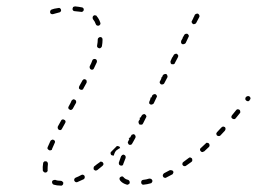

<svg xmlns="http://www.w3.org/2000/svg" viewBox="-20 -574 804 601"><path d="M176 5Q178 3 178 0Q178 -1 178 -3Q177 -4 176 -5Q175 -6 174 -7Q172 -8 171 -8Q160 -8 153 -11Q150 -11 147 -10Q144 -9 143 -6Q143 -4 143 -3Q143 -1 144 0Q144 1 145 2Q146 3 148 4Q158 7 170 7Q173 8 176 5ZM454 -1Q455 -2 456 -4Q457 -5 457 -6Q457 -8 457 -9Q456 -12 453 -14Q450 -15 447 -15Q438 -12 428 -11Q426 -10 425 -10Q424 -9 423 -8Q422 -6 422 -5Q422 -3 422 -2Q422 1 425 3Q427 5 430 4Q441 3 451 0Q453 -1 454 -1ZM382 3Q385 2 386 -1Q386 -3 386 -4Q386 -6 385 -7Q385 -8 384 -9Q382 -10 381 -11Q372 -13 367 -19Q366 -20 365 -21Q364 -21 362 -22Q361 -22 359 -21Q358 -21 357 -20Q354 -18 354 -15Q354 -12 356 -9Q363 0 377 4Q380 5 382 3ZM244 -15Q245 -16 245 -18Q246 -19 245 -21Q245 -22 245 -23Q243 -26 240 -27Q237 -28 234 -26Q225 -21 217 -18Q215 -17 214 -16Q213 -15 213 -14Q212 -12 212 -11Q212 -9 213 -8Q214 -5 217 -4Q220 -3 222 -4Q232 -8 242 -13Q243 -14 244 -15ZM521 -30Q522 -31 522 -32Q523 -34 523 -35Q522 -37 522 -38Q520 -41 517 -41Q514 -42 511 -41Q502 -36 494 -32Q491 -30 490 -27Q489 -25 490 -22Q491 -20 492 -19Q493 -18 494 -18Q496 -17 497 -17Q499 -18 500 -18Q509 -23 519 -28Q520 -28 521 -30ZM115 -38Q116 -37 117 -36Q118 -35 120 -34Q121 -34 123 -34Q126 -34 128 -37Q130 -39 129 -42Q129 -51 130 -61Q130 -64 128 -67Q127 -69 123 -69Q120 -70 118 -68Q115 -66 115 -63Q113 -51 114 -41Q114 -39 115 -38ZM304 -60Q304 -63 302 -65Q301 -67 300 -67Q298 -68 297 -68Q296 -68 294 -68Q293 -67 292 -66Q283 -60 276 -54Q274 -53 274 -52Q273 -50 273 -49Q273 -47 273 -46Q273 -44 274 -43Q276 -41 279 -40Q282 -40 285 -42Q293 -48 301 -55Q303 -57 304 -60ZM582 -72Q582 -75 581 -78Q580 -79 578 -80Q577 -81 576 -81Q574 -81 573 -81Q571 -80 570 -79Q562 -73 554 -67Q551 -65 551 -62Q550 -59 552 -57Q553 -56 554 -55Q555 -54 557 -54Q558 -54 560 -54Q561 -54 562 -55Q571 -61 579 -67Q582 -69 582 -72ZM352 -62Q352 -61 353 -59Q353 -58 355 -57Q356 -56 357 -56Q360 -55 363 -56Q366 -58 366 -61Q369 -69 373 -79Q374 -82 373 -85Q372 -88 369 -89Q368 -90 366 -90Q365 -90 363 -89Q362 -89 361 -87Q360 -86 359 -85Q355 -74 352 -65Q352 -63 352 -62ZM344 -103Q349 -107 354 -110Q355 -110 356 -110Q356 -112 355 -113Q354 -114 354 -115Q352 -116 351 -116Q350 -117 348 -117Q347 -117 345 -116Q344 -116 343 -114Q336 -107 329 -100Q326 -98 326 -95Q326 -92 328 -89Q329 -88 331 -88Q332 -87 334 -87Q334 -87 335 -87Q335 -87 336 -87Q337 -90 338 -93Q340 -99 344 -103ZM636 -119Q636 -122 634 -125Q633 -126 632 -126Q630 -127 629 -127Q628 -127 626 -127Q625 -126 624 -125Q616 -118 609 -111Q606 -109 606 -106Q606 -103 608 -101Q609 -100 610 -99Q612 -98 613 -98Q615 -98 616 -99Q617 -99 619 -100Q626 -107 634 -114Q636 -116 636 -119ZM129 -108Q131 -105 134 -104Q135 -103 136 -103Q138 -103 139 -104Q141 -104 142 -105Q143 -106 143 -108Q147 -117 151 -126Q153 -129 152 -132Q151 -135 148 -136Q145 -138 142 -136Q139 -135 138 -133Q133 -123 129 -113Q128 -110 129 -108ZM383 -142Q383 -142 383 -142Q383 -142 383 -142Q383 -141 384 -139Q384 -140 385 -140Q385 -140 385 -140V-139L381 -131Q380 -130 380 -129Q380 -127 381 -126Q381 -124 382 -123Q383 -122 384 -121Q387 -120 390 -121Q393 -122 394 -125L398 -132L404 -143Q405 -146 404 -149Q403 -151 401 -153Q399 -154 398 -154Q396 -154 395 -153Q394 -153 392 -152Q391 -151 391 -150L387 -143Q385 -143 383 -142ZM686 -171Q686 -174 684 -176Q683 -177 681 -177Q680 -178 678 -178Q677 -178 676 -177Q674 -176 673 -175Q666 -168 659 -160Q658 -159 658 -158Q657 -157 657 -155Q657 -154 658 -152Q658 -151 659 -150Q662 -148 665 -148Q668 -148 670 -150Q677 -158 684 -165Q686 -168 686 -171ZM161 -172Q162 -169 164 -168Q167 -166 170 -167Q173 -168 174 -171L184 -189Q186 -192 185 -195Q184 -198 181 -199Q178 -201 175 -200Q172 -199 171 -196L161 -178Q160 -175 161 -172ZM418 -206Q417 -205 417 -204Q417 -203 418 -202Q418 -202 418 -202Q418 -201 418 -201Q418 -201 418 -201L414 -195Q413 -192 414 -189Q415 -186 417 -184Q419 -184 420 -184Q422 -183 423 -184Q425 -184 426 -185Q427 -186 428 -188L437 -206Q439 -208 438 -211Q437 -214 434 -216Q433 -217 431 -217Q430 -217 428 -216Q427 -216 426 -215Q425 -214 424 -213L420 -206Q419 -206 418 -206ZM732 -225Q732 -228 730 -230Q727 -232 724 -232Q721 -232 719 -229Q713 -221 706 -213Q705 -212 705 -211Q704 -209 704 -208Q705 -206 705 -205Q706 -204 707 -203Q710 -201 713 -201Q716 -201 718 -204Q724 -212 731 -220Q733 -222 732 -225ZM201 -252 195 -241Q193 -238 194 -235Q195 -232 198 -231Q200 -229 203 -230Q206 -231 208 -234L214 -245L218 -252Q219 -255 218 -258Q217 -261 214 -262Q213 -263 212 -263Q210 -263 209 -263Q207 -262 206 -261Q205 -260 204 -259ZM452 -269Q451 -268 451 -267Q451 -266 451 -265L448 -257Q447 -256 447 -255Q447 -253 447 -252Q447 -250 448 -249Q449 -248 451 -247Q453 -246 456 -247Q459 -248 461 -250L470 -269Q472 -271 471 -274Q470 -277 467 -279Q465 -280 462 -279Q459 -278 457 -276L454 -269Q453 -269 452 -269ZM764 -264Q764 -266 764 -267Q763 -269 763 -270Q762 -271 761 -272Q758 -274 755 -273Q752 -273 750 -270L749 -269Q748 -268 748 -266Q748 -265 748 -264Q748 -262 749 -261Q750 -260 751 -259Q754 -257 757 -257Q760 -258 762 -261V-262Q763 -263 764 -264ZM227 -298Q228 -295 231 -294Q232 -293 234 -293Q235 -293 237 -293Q238 -294 239 -294Q241 -295 241 -297L251 -315Q252 -318 251 -321Q251 -324 248 -325Q246 -326 245 -326Q244 -326 242 -326Q241 -325 240 -324Q238 -323 238 -322L228 -304Q227 -301 227 -298ZM485 -332Q485 -331 485 -330Q485 -329 485 -328L481 -320Q479 -318 480 -315Q481 -312 484 -310Q487 -309 490 -310Q493 -311 494 -313L504 -332Q505 -334 504 -337Q503 -340 501 -342Q498 -343 495 -342Q492 -341 490 -339L487 -332Q486 -332 485 -332ZM261 -361Q262 -358 264 -357Q267 -355 270 -356Q273 -357 274 -360Q279 -370 283 -379Q284 -382 283 -385Q282 -388 279 -389Q276 -390 273 -389Q270 -388 269 -385Q266 -376 261 -367Q260 -364 261 -361ZM519 -395Q519 -394 519 -393Q518 -393 518 -392L514 -383Q513 -381 514 -378Q514 -375 517 -373Q519 -373 520 -373Q522 -372 523 -373Q524 -373 526 -374Q527 -375 527 -376L537 -395Q538 -397 538 -400Q537 -403 534 -405Q533 -406 531 -406Q530 -406 528 -405Q527 -405 526 -404Q524 -403 524 -402L520 -395Q520 -395 519 -395ZM285 -426Q287 -424 290 -423Q293 -422 295 -424Q298 -426 299 -429Q301 -440 301 -450Q301 -454 299 -456Q297 -458 294 -458Q291 -458 289 -456Q286 -454 286 -451Q286 -442 284 -432Q283 -429 285 -426ZM553 -458Q552 -457 552 -457Q552 -456 552 -455L547 -446Q547 -445 547 -444Q546 -442 547 -441Q547 -439 548 -438Q549 -437 550 -436Q553 -435 556 -436Q559 -437 561 -439L570 -458Q571 -459 571 -460Q571 -462 571 -463Q570 -465 569 -466Q568 -467 567 -468Q564 -469 561 -468Q558 -467 557 -465L553 -458Q553 -458 553 -458ZM284 -494Q287 -493 290 -494Q292 -495 294 -498Q295 -500 294 -503Q290 -515 283 -523Q282 -526 278 -526Q275 -527 273 -525Q272 -524 271 -523Q270 -521 270 -520Q270 -518 270 -517Q270 -516 271 -514Q277 -507 280 -498Q281 -495 284 -494ZM586 -521Q586 -521 586 -520Q586 -520 586 -519L581 -509Q579 -507 580 -504Q581 -501 584 -499Q585 -499 587 -498Q588 -498 589 -499Q591 -499 592 -500Q593 -501 594 -502L604 -521Q605 -523 604 -526Q603 -529 600 -531Q598 -532 595 -531Q592 -530 590 -528L587 -521Q587 -521 586 -521ZM165 -535Q168 -535 170 -538Q172 -540 171 -543Q171 -546 168 -548Q166 -550 163 -549Q148 -547 141 -544Q140 -543 139 -542Q138 -541 137 -540Q137 -539 137 -537Q137 -536 137 -534Q138 -531 141 -530Q144 -529 147 -530Q149 -531 154 -532Q159 -533 165 -535ZM236 -537Q238 -537 239 -538Q240 -539 241 -540Q242 -541 242 -543Q243 -546 241 -548Q239 -551 236 -551Q226 -553 215 -554Q213 -554 212 -553Q210 -553 209 -552Q208 -551 208 -549Q207 -548 207 -546Q207 -543 209 -541Q211 -539 214 -539Q225 -538 233 -537Q235 -536 236 -537Z"/></svg>

Font: FRB American Cursive Dashed Extralight
Style: Italic
Weight: 200
Italic angle: -25°
Version: Version 2.0;Modular Font Editor K font №1